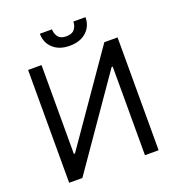

<svg xmlns="http://www.w3.org/2000/svg" viewBox="-158 -1036 1070 1163"><g transform="rotate(-20 376.5 -454.5)"><path d="M88.1 -727.3H174.7V-154.8H181.8L579.5 -727.3H664.8V0H576.7V-571H569.6L173.3 0H88.1ZM446 -909.1H524.1Q524.1 -851.6 484.4 -815Q444.6 -778.4 376.4 -778.4Q309.3 -778.4 269.7 -815Q230.1 -851.6 230.1 -909.1H308.2Q308.2 -881.4 323.7 -860.4Q339.1 -839.5 376.4 -839.5Q413.7 -839.5 429.9 -860.4Q446 -881.4 446 -909.1Z"/></g></svg>

Font: Inter Zeller
Style: Regular
Weight: 400
Designer: Rasmus Andersson; Joe Bland
Foundry: zeller
Version: Version 3.015;git-dec3a8cb1